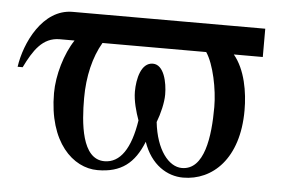

<svg xmlns="http://www.w3.org/2000/svg" viewBox="-40 -504 843 568"><g transform="rotate(5 381.0 -220.0)"><path d="M558 -366C581 -332 596 -259 596 -206C596 -118 583 -18 516 -18C477 -18 439 -65 430 -147C440 -173 448 -206 448 -230C448 -266 437 -318 404 -318C369 -318 358 -269 358 -231C358 -204 367 -172 376 -147C363 -63 333 -18 286 -18C218 -18 210 -126 210 -199C210 -263 224 -322 250 -366ZM726 -366V-450H154C65 -450 16 -345 6 -274H21C46 -325 72 -366 123 -366H167C139 -324 120 -259 120 -206C120 -60 195 10 268 10C338 10 377 -21 403 -86C426 -19 475 10 522 10C609 10 686 -60 686 -204C686 -258 675 -324 640 -366Z"/></g></svg>

Font: XITS Math
Style: Regular
Weight: 400
Designer: MicroPress Inc., with final additions and corrections provided by Coen Hoffman, Elsevier (retired)
Version: Version 1.302